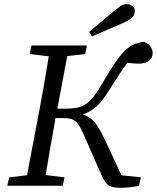

<svg xmlns="http://www.w3.org/2000/svg" viewBox="-20 -887 749 917"><path d="M464 -53 385 -232Q372 -262 361 -282Q350 -302 333.5 -312.5Q317 -323 284 -323H245L243 -310Q231 -246 220 -181Q209 -116 198 -51L288 -40L280 0H15L24 -40L109 -50L168 -360Q192 -489 213 -618L122 -629L130 -670H395L387 -629L301 -619L254 -368H292Q329 -368 356.5 -374.5Q384 -381 410.5 -407Q437 -433 469 -489Q503 -548 528.5 -585.5Q554 -623 575.5 -644Q597 -665 618.5 -674.5Q640 -684 665 -687Q686 -682 697.5 -666.5Q709 -651 709 -634Q709 -611 692 -597Q675 -583 640 -583Q627 -583 613.5 -584.5Q600 -586 588 -587Q569 -562 550.5 -533.5Q532 -505 504 -461Q470 -404 440.5 -378Q411 -352 375 -341Q418 -325 440 -293Q462 -261 484 -213L560 -50L653 -40L644 0Q630 4 604 7Q578 10 557 10Q527 10 510 3.5Q493 -3 483.5 -17Q474 -31 464 -53ZM406 -735Q435 -759 463 -782.5Q491 -806 519 -830Q544 -850 556 -858.5Q568 -867 587 -867Q602 -867 613 -858Q624 -849 624 -833Q624 -820 615 -807.5Q606 -795 570 -778Q533 -762 495 -746Q457 -730 419 -713Z"/></svg>

Font: Source Serif Pro
Style: Italic
Weight: 400
Italic angle: -12°
Designer: Frank Grießhammer
Foundry: Adobe Systems Incorporated
Version: Version 3.001;hotconv 1.0.111;makeotfexe 2.5.65597